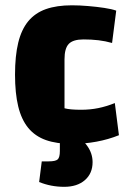

<svg xmlns="http://www.w3.org/2000/svg" viewBox="-20 -534 490 731"><path d="M253.7 13.8Q195.9 13.8 154.8 -0.7Q113.7 -15.3 87.6 -46.9Q61.6 -78.6 49.4 -128.7Q37.2 -178.8 37.2 -250Q37.2 -321.2 49.4 -371.4Q61.6 -421.6 87.6 -453.2Q113.7 -484.7 154.8 -499.3Q195.9 -513.8 253.7 -513.8Q283 -513.8 315.5 -511Q348 -508.3 377.1 -503.9Q406.1 -499.5 422.5 -493.5L406.7 -370.4Q381.4 -377.6 354.6 -380.8Q327.8 -383.9 298.1 -383.9Q258.2 -383.9 241.9 -366.9Q225.6 -349.9 225.6 -308.2V-121.8Q246.4 -116.1 288.8 -116.1Q323.1 -116.1 354 -122.4Q384.8 -128.6 417.2 -141.6L432.8 -19.2Q392.7 -3 347.2 5.4Q301.7 13.8 253.7 13.8ZM224.3 177.3Q173.8 177.3 129 159L139 80.4H164.9Q191.2 80.4 199.5 73Q207.9 65.6 207.9 40.8V-21H258.3Q291 -8 311.7 20.9Q332.5 49.8 332.5 83.4Q332.5 126.3 303.2 151.8Q273.9 177.3 224.3 177.3Z"/></svg>

Font: Changa
Style: Regular
Weight: 400
Designer: Eduardo Rodriguez Tunni
Foundry: Eduardo Rodriguez Tunni
Version: Version 3.003